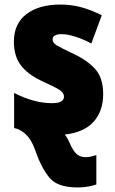

<svg xmlns="http://www.w3.org/2000/svg" viewBox="-20 -583 506 843"><path d="M403 227V98Q394 100 383 103.5Q372 107 356 107Q330 107 314.5 91.5Q299 76 285 43Q274 18 264 8Q350 -2 391.5 -49Q433 -96 433 -170Q433 -239 400 -277.5Q367 -316 306 -345Q245 -374 228 -384.5Q211 -395 211 -410Q211 -433 251 -433Q277 -433 312.5 -421.5Q348 -410 381 -392L427 -516Q381 -539 337.5 -551Q294 -563 245 -563Q151 -563 96 -521Q41 -479 41 -400Q41 -337 71 -297Q101 -257 160 -229Q224 -200 242.5 -187.5Q261 -175 261 -159Q261 -130 208 -130Q130 -130 42 -175V-21Q45 -20 51 -18.5Q57 -17 61 -15Q87 -3 105 19.5Q123 42 138 86Q161 152 196 196Q231 240 321 240Q347 240 368 236Q389 232 403 227Z"/></svg>

Font: Noto Sans UI SemiCondensed Black
Style: Regular
Weight: 900
Width: 4
Designer: Monotype Design Team
Foundry: Monotype Imaging Inc.
Version: 1.001